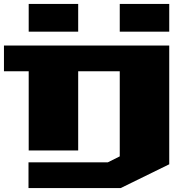

<svg xmlns="http://www.w3.org/2000/svg" viewBox="-20 -760 965 970"><path d="M0 -400V-530H835V70L590 190H124V60H525L585 30V-400H375V0H125V-400ZM125 -600V-740H375V-600ZM585 -600V-740H835V-600Z"/></svg>

Font: Stalinist One
Style: Regular
Weight: 400
Designer: Jovanny Lemonad
Foundry: Alexey Maslov, Jovanny Lemonad
Version: Version 3.004